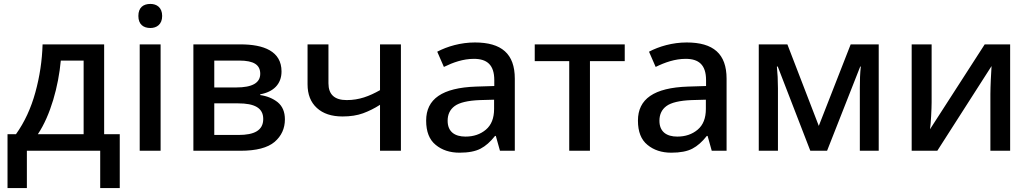

<svg xmlns="http://www.w3.org/2000/svg" viewBox="-20 -764 5223 973"><path d="M195.8 -539.1C193.4 -457 181.2 -376 159.2 -295.9C137.2 -215.8 104.5 -145 61 -84H18.1V189H116.2V0H487.8V189H586.9V-84H507.8V-539.1ZM403.8 -457V-84H171.9C235.8 -179.2 276.4 -326.7 288.1 -457Z M742.2 -744.1C707 -744.1 681.2 -726.6 681.2 -683.1C681.2 -640.1 707 -622.1 742.2 -622.1C773.9 -622.1 801.8 -640.1 801.8 -683.1C801.8 -726.6 773.9 -744.1 742.2 -744.1ZM688 -539.1V0H793.9V-539.1Z M1406.7 -401.9C1406.7 -504.4 1316.9 -539.1 1198.7 -539.1H960V0H1198.7C1278.8 0 1336.4 -15.1 1371.6 -44.9C1406.2 -74.7 1423.8 -112.8 1423.8 -159.2C1423.8 -196.8 1411.6 -225.6 1387.7 -245.6C1363.3 -265.1 1333.5 -277.3 1298.8 -282.2V-286.1C1364.7 -297.9 1406.7 -336.9 1406.7 -401.9ZM1298.8 -390.1C1298.8 -343.8 1258.3 -320.8 1176.8 -320.8H1065.9V-457H1192.9C1266.6 -457 1298.8 -435.1 1298.8 -390.1ZM1314 -161.1C1314 -102.5 1267.6 -80.1 1189 -80.1H1065.9V-240.2H1187C1269.5 -240.2 1314 -217.3 1314 -161.1Z M1644.5 -539.1H1538.6V-336.9C1538.6 -285.6 1554.2 -245.6 1585.9 -216.8C1617.2 -188 1660.6 -173.8 1715.8 -173.8C1755.9 -173.8 1790.5 -179.2 1819.8 -189.9C1849.1 -200.7 1877.9 -214.8 1905.8 -232.9V0H2011.7V-539.1H1905.8V-307.1C1851.1 -276.4 1800.8 -256.8 1736.8 -256.8C1675.3 -256.8 1644.5 -285.2 1644.5 -341.8Z M2386.7 -548.8C2314.5 -548.8 2246.6 -528.8 2195.8 -502L2229.5 -424.8C2276.4 -447.8 2327.1 -465.8 2381.8 -465.8C2446.8 -465.8 2484.9 -436.5 2484.9 -357.9V-328.1L2392.6 -325.2C2220.7 -319.3 2139.6 -262.2 2139.6 -152.8C2139.6 -96.7 2155.8 -55.7 2188 -29.8C2219.7 -3.4 2260.3 9.8 2308.6 9.8C2354 9.8 2389.6 2.9 2415.5 -10.7C2440.9 -23.9 2465.3 -45.4 2488.8 -75.2H2492.7L2513.7 0H2588.9V-365.2C2588.9 -491.7 2521.5 -548.8 2386.7 -548.8ZM2483.9 -258.8V-211.9C2483.9 -165.5 2470.2 -130.4 2442.4 -106.9C2414.6 -83.5 2380.4 -71.8 2338.9 -71.8C2285.6 -71.8 2248.5 -95.7 2248.5 -151.9C2248.5 -184.1 2260.3 -209 2284.2 -226.6C2308.1 -244.1 2350.6 -254.4 2411.6 -256.8Z M3146 -539.1H2689.9V-454.1H2864.7V0H2969.7V-454.1H3146Z M3460 -548.8C3387.7 -548.8 3319.8 -528.8 3269 -502L3302.7 -424.8C3349.6 -447.8 3400.4 -465.8 3455.1 -465.8C3520 -465.8 3558.1 -436.5 3558.1 -357.9V-328.1L3465.8 -325.2C3293.9 -319.3 3212.9 -262.2 3212.9 -152.8C3212.9 -96.7 3229 -55.7 3261.2 -29.8C3293 -3.4 3333.5 9.8 3381.8 9.8C3427.2 9.8 3462.9 2.9 3488.8 -10.7C3514.2 -23.9 3538.6 -45.4 3562 -75.2H3565.9L3586.9 0H3662.1V-365.2C3662.1 -491.7 3594.7 -548.8 3460 -548.8ZM3557.1 -258.8V-211.9C3557.1 -165.5 3543.5 -130.4 3515.6 -106.9C3487.8 -83.5 3453.6 -71.8 3412.1 -71.8C3358.9 -71.8 3321.8 -95.7 3321.8 -151.9C3321.8 -184.1 3333.5 -209 3357.4 -226.6C3381.3 -244.1 3423.8 -254.4 3484.9 -256.8Z M4291 -539.1 4129.4 -126 3970.2 -539.1H3825.2V0H3922.4V-316.9C3922.4 -356.9 3920.4 -393.6 3917 -426.8H3921.4L4086.4 0H4171.4L4339.4 -426.8H4342.3C4338.4 -392.1 4337.4 -356.4 4337.4 -319.8V0H4433.1V-539.1Z M4701.2 -539.1H4600.1V0H4730L5004.9 -429.2C5002.9 -402.3 4999 -323.2 4999 -287.1V0H5099.1V-539.1H4970.2L4692.9 -108.9C4697.3 -133.3 4701.2 -215.3 4701.2 -245.1Z"/></svg>

Font: Noto Reveo Sans
Style: Regular
Weight: 500
Designer: Monotype Design Team
Foundry: Monotype Imaging Inc.
Version: Version 2.007